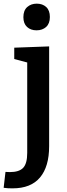

<svg xmlns="http://www.w3.org/2000/svg" viewBox="-45 -790 368 1051"><path d="M155 -624Q123 -624 103 -642.5Q83 -661 83 -696Q83 -733 104 -751.5Q125 -770 156 -770Q188 -770 208 -751.5Q228 -733 228 -697Q228 -661 207.5 -642.5Q187 -624 155 -624ZM24 241Q11 241 -0.5 240.5Q-12 240 -25 238L-15 151Q-3 152 9 152Q60 152 82 128.5Q104 105 104 47V-448L33 -467V-529L224 -536V10Q224 122 174 181.5Q124 241 24 241Z"/></svg>

Font: Bitter SemiBold
Style: Regular
Weight: 600
Designer: Sol Matas, and Bitter project Authors
Foundry: Sol Matas
Version: Version 2.001